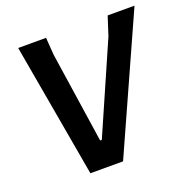

<svg xmlns="http://www.w3.org/2000/svg" viewBox="-117 -755 853 867"><g transform="rotate(-20 309.5 -321.5)"><path d="M619 -643 330 0H173L60 -643H194L200 -560L265 -124H273L461 -553L490 -643Z"/></g></svg>

Font: Alegreya Sans
Style: Bold Italic
Weight: 700
Italic angle: -7°
Designer: Juan Pablo del Peral
Foundry: Huerta Tipografica
Version: Version 2.007